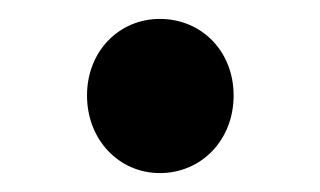

<svg xmlns="http://www.w3.org/2000/svg" viewBox="-20 -169 338 203"><path d="M149 14C193 14 227 -21 227 -68C227 -115 193 -149 149 -149C106 -149 72 -115 72 -68C72 -21 106 14 149 14Z"/></svg>

Font: Noto Sans CJK HK Medium
Style: Regular
Weight: 500
Designer: Ryoko NISHIZUKA 西塚涼子 (kana, bopomofo & ideographs); Paul D. Hunt (Latin, Greek & Cyrillic); Sandoll Communications 산돌커뮤니
Foundry: Adobe
Version: Version 2.004;hotconv 1.0.118;makeotfexe 2.5.65603